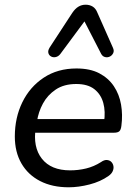

<svg xmlns="http://www.w3.org/2000/svg" viewBox="-20 -787 574 816"><path d="M272 9Q202 9 150.5 -17.5Q99 -44 71 -92.5Q43 -141 43 -207Q43 -287 75 -352.5Q107 -418 166 -457Q225 -496 305 -496Q363 -496 402 -475.5Q441 -455 464 -420.5Q487 -386 494.5 -342.5Q502 -299 496 -253Q494 -235 487 -229Q480 -223 465 -223H114L122 -281H440L422 -267Q429 -313 419 -349.5Q409 -386 381 -408Q353 -430 304 -430Q252 -430 217 -406.5Q182 -383 162.5 -347Q143 -311 137 -270L132 -245Q119 -162 158 -112.5Q197 -63 278 -63Q313 -63 346 -71Q379 -79 409 -98Q423 -108 434.5 -107Q446 -106 453 -99Q460 -92 462 -81.5Q464 -71 459 -59.5Q454 -48 441 -39Q407 -15 360.5 -3Q314 9 272 9ZM460 -584Q466 -571 461 -561Q456 -551 446.5 -546.5Q437 -542 426.5 -544.5Q416 -547 410 -558L339 -696L236 -557Q228 -547 217 -544.5Q206 -542 197 -547Q188 -552 185.5 -562Q183 -572 191 -585L287 -732Q299 -750 313 -758.5Q327 -767 344 -767Q361 -767 374 -759Q387 -751 394 -733Z"/></svg>

Font: Nunito Medium
Style: Italic
Weight: 500
Designer: Vernon Adams
Foundry: Vernon Adams
Version: Version 3.601